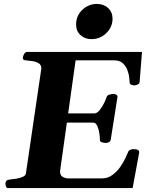

<svg xmlns="http://www.w3.org/2000/svg" viewBox="-20 -957 761 977"><path d="M246.6 -333 245.6 -379.9H462.4Q475.6 -381.8 488.3 -398.2Q501 -414.6 510.3 -433.8Q519.5 -453.1 522.5 -462.9Q525.4 -472.7 537.1 -475.8Q548.8 -479 559.6 -479Q564.9 -479 572 -474.9Q579.1 -470.7 577.6 -462.4L543.5 -246.1Q542 -237.8 533.9 -233.6Q525.9 -229.5 520.5 -229.5Q509.3 -229.5 498.5 -232.9Q487.8 -236.3 488.3 -245.6Q488.8 -256.3 485.8 -277.1Q482.9 -297.9 475.3 -315.4Q467.8 -333 453.6 -333ZM364.7 -649.9 285.6 -85.9Q285.6 -65.4 297.4 -58.1Q309.1 -50.8 323.2 -49.3H498.5Q528.8 -49.3 552.2 -66.7Q575.7 -84 592.3 -108.2Q608.9 -132.3 618.7 -153.6Q628.4 -174.8 631.3 -182.1Q634.3 -191.4 643.1 -194.8Q651.9 -198.2 659.7 -198.2Q689 -198.2 688.5 -181.6L654.8 0H21Q12.7 0 9.8 -9.8Q6.8 -19.5 7.8 -24.9Q9.3 -41 26.4 -43Q42.5 -44.4 61.8 -47.6Q81.1 -50.8 95.7 -57.1Q110.4 -63.5 111.8 -74.2L190.4 -608.9Q190.4 -627 176.5 -635.3Q162.6 -643.6 144 -646.2Q125.5 -648.9 111.3 -649.9Q96.2 -651.4 96.2 -660.6Q96.2 -670.9 102.5 -681.9Q108.9 -692.9 117.7 -692.9H702.6L690.4 -539.1Q689 -530.8 679.7 -526.6Q670.4 -522.5 663.6 -522.5Q655.8 -522.5 647.7 -525.9Q639.6 -529.3 639.6 -538.6Q639.6 -545.9 637.5 -564Q635.3 -582 627.7 -601.8Q620.1 -621.6 604.2 -635.7Q588.4 -649.9 561.5 -649.9ZM446.3 -757.8Q412.1 -757.8 389.6 -778.3Q367.2 -798.8 367.2 -832Q367.2 -877 398.9 -907Q430.7 -937 473.1 -937Q507.8 -937 530.3 -916Q552.7 -895 552.7 -861.3Q552.7 -833 538.1 -809.6Q523.4 -786.1 499.3 -772Q475.1 -757.8 446.3 -757.8Z"/></svg>

Font: Gelasio
Style: Bold Italic
Weight: 700
Italic angle: -8.5°
Designer: Eben Sorkin
Foundry: Eben Sorkin
Version: Version 1.008